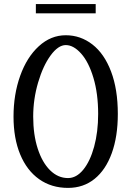

<svg xmlns="http://www.w3.org/2000/svg" viewBox="-20 -923 641 937"><path d="M155 -903V-858H447V-903ZM46 -354Q46 -248 78.5 -169.5Q111 -91 171 -48.5Q231 -6 312 -6Q387 -6 441.5 -50Q496 -94 525.5 -175.5Q555 -257 555 -367Q555 -487 522 -574Q489 -661 431 -706Q373 -751 301 -751Q228 -751 169.5 -697.5Q111 -644 78.5 -553Q46 -462 46 -354ZM459 -367Q459 -279 439.5 -207.5Q420 -136 386.5 -95Q353 -54 312 -54Q263 -54 224.5 -92Q186 -130 164 -198Q142 -266 142 -354Q142 -439 166 -520.5Q190 -602 227 -652.5Q264 -703 301 -703Q339 -703 376 -661.5Q413 -620 436 -543Q459 -466 459 -367Z"/></svg>

Font: LXGW Marker Gothic
Style: Regular
Weight: 400
Version: Version 1.001